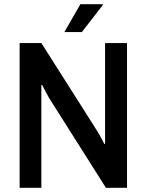

<svg xmlns="http://www.w3.org/2000/svg" viewBox="-20 -890 694 910"><path d="M73 0V-686H176L442 -267Q446 -260 452.5 -249Q459 -238 464.5 -227Q470 -216 474 -208H478Q478 -224 478 -239.5Q478 -255 478 -267V-686H582V0H482L213 -425Q207 -436 197 -454.5Q187 -473 180 -487H176Q176 -472 176 -455.5Q176 -439 176 -424V0ZM285 -738 361 -870H467L468 -867L368 -738Z"/></svg>

Font: Archivo SemiCondensed Medium
Style: Regular
Weight: 500
Width: 4
Designer: Hector Gatti
Foundry: Omnibus-Type
Version: Version 2.001